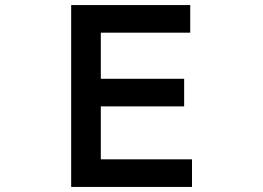

<svg xmlns="http://www.w3.org/2000/svg" viewBox="-20 -696 1040 758"><path d="M738 42H261V-676H731V-567H378V-385H707V-276H378V-67H738Z"/></svg>

Font: NanumGothicCoding
Style: Bold
Weight: 700
Monospace: yes
Designer: Kwon Bruce; Nicolas Noh; Sung-woo Choi; Go-un Cha; Soo-hyun Park;
Foundry: NHN Corporation
Version: Version 2.000;PS 1;hotconv 1.0.49;makeotf.lib2.0.14853